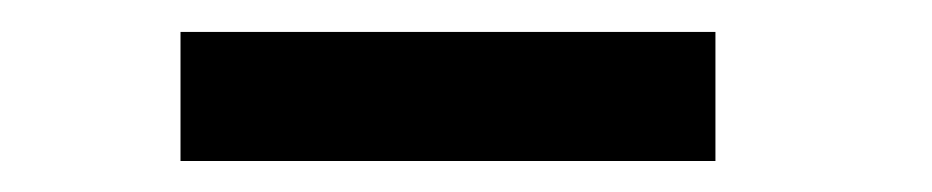

<svg xmlns="http://www.w3.org/2000/svg" viewBox="-20 -657 592 122"><path d="M94.7 -636.7Q179.7 -636.7 434.6 -636.7Q434.6 -616.2 434.6 -554.7Q349.6 -554.7 94.7 -554.7Q94.7 -575.2 94.7 -636.7Z"/></svg>

Font: Alata=Ham
Style: Regular
Weight: 400
Designer: Spyros Zevelakis, Eben Sorkin
Version: Version 1.004